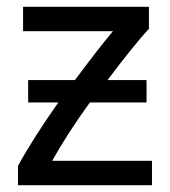

<svg xmlns="http://www.w3.org/2000/svg" viewBox="-20 -542 501 566"><path d="M419 -522H48V-450H313C285 -417 244 -364 201 -306H63V-240H152C106 -175 63 -108 33 -53V4H428V-68H134C165 -124 203 -182 245 -240H412V-306H297C346 -371 389 -425 419 -457Z"/></svg>

Font: Repo
Style: Regular
Weight: 400
Designer: Stefan Peev
Foundry: Context Ltd
Version: Version 0.000